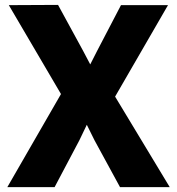

<svg xmlns="http://www.w3.org/2000/svg" viewBox="-20 -764 721 784"><path d="M10 0 229 -380 16 -743 217 -744 319 -557 348.5 -501 377 -557 474 -743H666L450 -369.5L673 0H470L366 -191L334.5 -254.5L304 -191L203 0Z"/></svg>

Font: Koeln Type Sans ExtraBold
Style: Regular
Weight: 800
Designer: Eben Sorkin
Foundry: Eben Sorkin
Version: Version 2.001